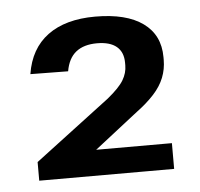

<svg xmlns="http://www.w3.org/2000/svg" viewBox="-36 -823 450 431"><g transform="rotate(-5 188.5 -608.0)"><path d="M36 -472 205 -600Q232 -622 241.5 -638Q251 -654 251 -671V-677Q251 -701 236 -713.5Q221 -726 192 -726Q162 -726 144.5 -712Q127 -698 122 -669L37 -670Q46 -727 86 -756.5Q126 -786 193 -786Q263 -786 300.5 -759Q338 -732 338 -682V-676Q338 -655 330.5 -636Q323 -617 307 -599.5Q291 -582 268 -565L113 -444L117 -488H340V-430H36Z"/></g></svg>

Font: Pathway Extreme 72pt SemiBold
Style: Regular
Weight: 600
Designer: Eduardo Rodriguez Tunni
Foundry: Eduardo Rodriguez Tunni
Version: Version 1.001;gftools[0.9.26]